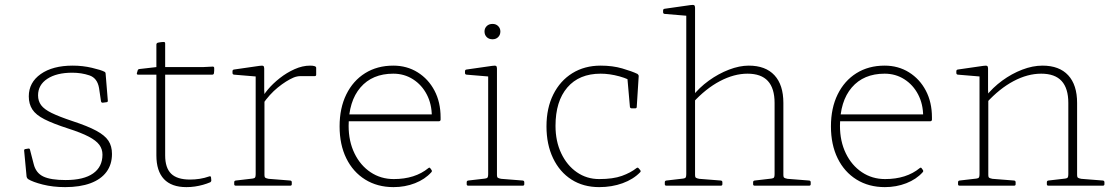

<svg xmlns="http://www.w3.org/2000/svg" viewBox="-20 -761 4563 787"><path d="M276 -265Q340 -244 375 -225Q410 -206 424.5 -184Q439 -162 439 -130Q439 -87 416.5 -56.5Q394 -26 351 -10Q308 6 247 6Q197 6 155.5 -4.5Q114 -15 95 -27Q90 -31 89 -37L79 -143Q78 -149 84 -150L96 -152Q102 -153 103 -147L118 -89Q127 -52 157.5 -37.5Q188 -23 249 -23Q323 -23 361.5 -50Q400 -77 400 -127Q400 -150 387 -167.5Q374 -185 343.5 -201Q313 -217 260 -234Q198 -254 162.5 -272Q127 -290 112.5 -312.5Q98 -335 98 -366Q98 -423 147 -457.5Q196 -492 278 -492Q319 -492 357 -483Q395 -474 408 -467Q413 -465 413 -458L422 -348Q422 -342 416 -342L401 -340Q395 -340 394 -346L386 -400Q379 -441 346.5 -452Q314 -463 276 -463Q212 -463 174 -438Q136 -413 136 -370Q136 -347 148.5 -330Q161 -313 191.5 -298Q222 -283 276 -265Z M744 6Q683 6 652 -27Q621 -60 621 -124V-484V-486V-578Q621 -584 627 -586Q631 -587 635 -587.5Q639 -588 643 -588.5Q647 -589 651 -589Q657 -589 657 -583V-124Q657 -73 681.5 -49Q706 -25 759 -25Q779 -25 798.5 -28Q818 -31 838 -38Q844 -40 845 -34L846 -23Q847 -18 842 -14Q828 -8 812 -3.5Q796 1 779 3.5Q762 6 744 6ZM546 -455Q540 -455 541 -461L544 -471Q545 -477 551 -478L621 -486H811L852 -488Q858 -488 858 -482Q858 -477 858 -471.5Q858 -466 857 -461Q856 -455 850 -455Z M1028 0V-327H1064V0ZM1276 -455Q1276 -449 1270 -449H1212Q1205 -449 1197.5 -447.5Q1190 -446 1183 -443Q1153 -430 1119 -402.5Q1085 -375 1056 -333L1050 -351Q1058 -370 1078 -394Q1098 -418 1126.5 -440.5Q1155 -463 1187.5 -477.5Q1220 -492 1251 -492Q1276 -492 1276 -483ZM946 0Q940 0 940 -6V-14Q940 -20 946 -21L1015 -29Q1023 -30 1025.5 -33.5Q1028 -37 1028 -47V-180H1064V-43Q1064 -35 1067.5 -32.5Q1071 -30 1081 -28L1170 -21Q1176 -20 1176 -14V-6Q1176 0 1170 0ZM1028 -327V-471L1047 -446L939 -455Q933 -456 933 -462V-469Q933 -475 939 -476L1043 -491Q1056 -493 1059.5 -490.5Q1063 -488 1063 -480V-392L1064 -374V-327Z M1593 6Q1527 6 1477 -25Q1427 -56 1399.5 -112Q1372 -168 1372 -243Q1372 -318 1399.5 -374Q1427 -430 1476.5 -461Q1526 -492 1592 -492Q1648 -492 1692 -464.5Q1736 -437 1761 -389.5Q1786 -342 1786 -280Q1786 -277 1786 -274.5Q1786 -272 1786 -270Q1785 -264 1779 -264H1394V-292H1763L1748 -273Q1749 -275 1749.5 -278Q1750 -281 1750 -284Q1750 -334 1729.5 -373.5Q1709 -413 1673 -436Q1637 -459 1592 -459Q1506 -459 1457.5 -402.5Q1409 -346 1409 -245Q1409 -182 1433 -132.5Q1457 -83 1499 -55Q1541 -27 1594 -27Q1681 -27 1736 -72Q1741 -76 1744 -71L1749 -64Q1752 -59 1748 -55Q1722 -26 1681 -10Q1640 6 1593 6Z M1981 0V-327H2017V0ZM1899 0Q1893 0 1893 -6V-14Q1893 -20 1899 -21L1968 -29Q1976 -30 1978.5 -33.5Q1981 -37 1981 -47V-180H2017V-43Q2017 -35 2020.5 -32.5Q2024 -30 2034 -28L2123 -21Q2129 -20 2129 -14V-6Q2129 0 2123 0ZM1981 -327V-471L2000 -446L1892 -455Q1886 -456 1886 -462V-469Q1886 -475 1892 -476L1997 -491Q2010 -493 2013.5 -490.5Q2017 -488 2017 -480V-327ZM1999 -600Q1984 -600 1975 -609Q1966 -618 1966 -632Q1966 -645 1975 -654Q1984 -663 1999 -663Q2013 -663 2022 -654Q2031 -645 2031 -632Q2031 -618 2022 -609Q2013 -600 1999 -600Z M2436 6Q2371 6 2322.5 -25Q2274 -56 2247 -112.5Q2220 -169 2220 -243Q2220 -318 2248 -374Q2276 -430 2326 -461Q2376 -492 2442 -492Q2491 -492 2530.5 -480.5Q2570 -469 2593 -458Q2598 -454 2598 -449L2590 -323Q2590 -317 2584 -317H2569Q2563 -317 2562 -323L2551 -448L2581 -420Q2559 -437 2519 -448Q2479 -459 2442 -459Q2354 -459 2305.5 -402.5Q2257 -346 2257 -245Q2257 -182 2280.5 -132.5Q2304 -83 2344.5 -55Q2385 -27 2436 -27Q2493 -27 2529 -40Q2565 -53 2589 -72Q2594 -76 2598 -71L2604 -64Q2608 -59 2604 -55Q2576 -26 2532 -10Q2488 6 2436 6Z M2793 0V-576H2829V0ZM3155 -339Q3155 -399 3127.5 -429Q3100 -459 3044 -459Q2989 -459 2931 -428.5Q2873 -398 2820 -340L2817 -365Q2846 -402 2885.5 -430.5Q2925 -459 2968 -475.5Q3011 -492 3049 -492Q3118 -492 3154.5 -452.5Q3191 -413 3191 -339V0H3155ZM2711 0Q2705 0 2705 -6V-14Q2705 -20 2711 -21L2780 -29Q2788 -30 2790.5 -33.5Q2793 -37 2793 -47V-180H2829V-43Q2829 -35 2832.5 -32.5Q2836 -30 2846 -28L2935 -21Q2941 -20 2941 -14V-6Q2941 0 2935 0ZM2793 -576V-720L2812 -695L2704 -704Q2698 -705 2698 -711V-718Q2698 -724 2704 -725L2809 -740Q2822 -742 2825.5 -739.5Q2829 -737 2829 -729V-576ZM3073 0Q3067 0 3067 -6V-14Q3067 -20 3073 -21L3142 -29Q3150 -30 3152.5 -33.5Q3155 -37 3155 -47V-180H3191V-43Q3191 -35 3194.5 -32.5Q3198 -30 3208 -28L3297 -21Q3303 -20 3303 -14V-6Q3303 0 3297 0Z M3607 6Q3541 6 3491 -25Q3441 -56 3413.5 -112Q3386 -168 3386 -243Q3386 -318 3413.5 -374Q3441 -430 3490.5 -461Q3540 -492 3606 -492Q3662 -492 3706 -464.5Q3750 -437 3775 -389.5Q3800 -342 3800 -280Q3800 -277 3800 -274.5Q3800 -272 3800 -270Q3799 -264 3793 -264H3408V-292H3777L3762 -273Q3763 -275 3763.5 -278Q3764 -281 3764 -284Q3764 -334 3743.5 -373.5Q3723 -413 3687 -436Q3651 -459 3606 -459Q3520 -459 3471.5 -402.5Q3423 -346 3423 -245Q3423 -182 3447 -132.5Q3471 -83 3513 -55Q3555 -27 3608 -27Q3695 -27 3750 -72Q3755 -76 3758 -71L3763 -64Q3766 -59 3762 -55Q3736 -26 3695 -10Q3654 6 3607 6Z M4359 -339Q4359 -399 4331.5 -429Q4304 -459 4248 -459Q4192 -459 4134.5 -428.5Q4077 -398 4024 -340L4020 -365Q4049 -402 4088 -430.5Q4127 -459 4170 -475.5Q4213 -492 4253 -492Q4322 -492 4358.5 -452.5Q4395 -413 4395 -339V0H4359ZM3995 0V-327H4031V0ZM3913 0Q3907 0 3907 -6V-14Q3907 -20 3913 -21L3982 -29Q3990 -30 3992.5 -33.5Q3995 -37 3995 -47V-180H4031V-43Q4031 -35 4034.5 -32.5Q4038 -30 4048 -28L4137 -21Q4143 -20 4143 -14V-6Q4143 0 4137 0ZM4277 0Q4271 0 4271 -6V-14Q4271 -20 4277 -21L4346 -29Q4354 -30 4356.5 -33.5Q4359 -37 4359 -47V-180H4395V-43Q4395 -35 4398.5 -32.5Q4402 -30 4412 -28L4501 -21Q4507 -20 4507 -14V-6Q4507 0 4501 0ZM3995 -327V-471L4014 -446L3906 -455Q3900 -456 3900 -462V-469Q3900 -475 3906 -476L4010 -491Q4023 -493 4026.5 -490.5Q4030 -488 4030 -480V-392L4031 -374V-327Z"/></svg>

Font: Hahmlet Thin
Style: Regular
Weight: 250
Version: Version 1.002